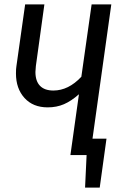

<svg xmlns="http://www.w3.org/2000/svg" viewBox="-20 -709 545 878"><path d="M403 -75H467L436 149H369L376 0H302L341 -278Q306 -247 272.5 -232.5Q239 -218 198 -218Q131 -218 92 -261Q53 -304 53 -373Q53 -395 55 -406L95 -689H183L144 -407Q142 -387 142 -380Q142 -338 163 -316.5Q184 -295 224 -295Q293 -295 352 -358L399 -689H489Z"/></svg>

Font: Fira Sans Extra Condensed
Style: Italic
Weight: 400
Width: 3
Italic angle: -8°
Designer: Carrois Corporate & Edenspiekermann AG
Foundry: Carrois Corporate GbR & Edenspiekermann AG
Version: Version 4.203